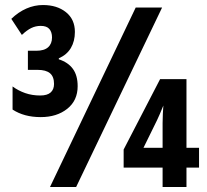

<svg xmlns="http://www.w3.org/2000/svg" viewBox="-20 -744 825 764"><path d="M179 0 520 -714H625L283 0ZM142 -278Q109 -278 81 -285.5Q53 -293 30 -308V-400Q53 -383 80.5 -373.5Q108 -364 140 -364Q168 -364 181.5 -376Q195 -388 195 -410Q195 -439 179 -452.5Q163 -466 130 -466H91V-542H124Q156 -542 171.5 -556Q187 -570 187 -595Q187 -616 176.5 -628.5Q166 -641 142 -641Q122 -641 104.5 -632.5Q87 -624 67 -605L25 -669Q53 -696 85 -710Q117 -724 151 -724Q207 -724 242.5 -695.5Q278 -667 278 -617Q278 -580 262 -553Q246 -526 214 -512V-508Q251 -496 270 -470Q289 -444 289 -401Q289 -344 247.5 -311Q206 -278 142 -278ZM627 0V-77H472V-149L617 -429H722V-156H772V-77H722V0ZM551 -156H627V-254Q627 -274 628 -292Q629 -310 630 -324Q623 -306 616.5 -291.5Q610 -277 605 -266Z"/></svg>

Font: Noto Sans Display ExtraCondensed
Style: Bold
Weight: 700
Width: 2
Designer: Monotype Design Team
Foundry: Monotype Imaging Inc.
Version: Version 2.003